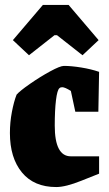

<svg xmlns="http://www.w3.org/2000/svg" viewBox="-20 -742 439 775"><path d="M20 -205Q20 -248 28 -290Q36 -332 47 -360Q60 -375 101 -403.5Q142 -432 182.5 -454Q223 -476 238 -476Q268 -476 308 -469.5Q348 -463 380 -452L377 -291H284L266 -375Q242 -390 231 -390Q224 -390 220 -386Q211 -379 206 -338Q201 -297 201 -235Q201 -111 266 -111H380V-41Q372 -38 308.5 -12.5Q245 13 207 13Q117 13 68.5 -46Q20 -105 20 -205ZM32 -580 153 -722H257L378 -580L313 -519L210 -600H200L97 -519Z"/></svg>

Font: Grenze Black
Style: Regular
Weight: 900
Designer: Renata Polastri
Foundry: Omnibus-Type
Version: Version 1.002; ttfautohint (v1.8)